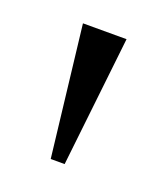

<svg xmlns="http://www.w3.org/2000/svg" viewBox="-58 -720 247 298"><g transform="rotate(20 65.0 -571.5)"><path d="M80 -464H57L32 -679H104Z"/></g></svg>

Font: Pavanam
Style: Regular
Weight: 400
Designer: Tharique Azeez
Foundry: Tharique Azeez
Version: Version 1.86; ttfautohint (v1.3) -l 8 -r 50 -G 200 -x 14 -D 